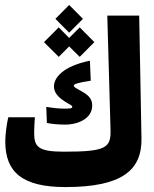

<svg xmlns="http://www.w3.org/2000/svg" viewBox="-20 -757 626 782"><path d="M246.6 4.9C477.5 4.9 558.6 -64 556.2 -193.8L546.9 -693.4H417L430.2 -228C432.1 -154.8 412.1 -139.2 240.7 -139.2C136.7 -139.2 119.1 -158.2 119.1 -215.3C119.1 -235.4 120.6 -258.8 122.1 -279.3H13.7C7.3 -252.9 1.5 -208 1.5 -180.7C1.5 -55.7 70.8 4.9 246.6 4.9ZM245.1 -249.5C300.8 -249.5 355.5 -275.9 355.5 -326.7C355.5 -349.1 347.2 -366.7 309.6 -386.7C284.7 -400.4 280.8 -402.8 280.8 -408.7C280.8 -414.1 295.9 -420.4 349.6 -428.2L346.2 -509.8C234.4 -486.8 199.7 -439.5 199.7 -404.8C199.7 -380.9 216.3 -361.3 243.7 -343.8C264.6 -330.1 274.4 -328.6 274.4 -321.3C274.4 -315.9 265.6 -314.5 242.2 -314.5C218.8 -314.5 194.3 -317.4 168.5 -321.8L170.9 -256.3C188.5 -252.4 216.3 -249.5 245.1 -249.5ZM304.7 -525.4 364.3 -585.4 304.7 -645.5 261.7 -602.5 219.2 -645.5 159.2 -585.4 219.2 -525.4 261.7 -567.9ZM261.7 -624 317.9 -680.2 261.7 -736.8 205.6 -680.2Z"/></svg>

Font: Cascadia Code
Style: Bold
Weight: 700
Monospace: yes
Designer: Aaron Bell
Foundry: Saja Typeworks
Version: Version 2404.023